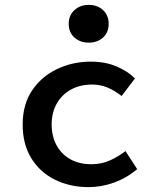

<svg xmlns="http://www.w3.org/2000/svg" viewBox="-20 -756 640 788"><path d="M344 12Q267 12 205.5 -18.5Q144 -49 108.5 -106.5Q73 -164 73 -245Q73 -327 111.5 -384.5Q150 -442 214 -472.5Q278 -503 352 -503Q412 -503 458 -483.5Q504 -464 534 -434L479 -362Q450 -385 420.5 -397Q391 -409 358 -409Q309 -409 271.5 -388.5Q234 -368 213 -331Q192 -294 192 -245Q192 -196 212.5 -159Q233 -122 269.5 -102Q306 -82 355 -82Q397 -82 432 -98Q467 -114 495 -136L543 -62Q501 -26 449 -7Q397 12 344 12ZM344 -581Q309 -581 285.5 -602Q262 -623 262 -658Q262 -693 285.5 -714.5Q309 -736 344 -736Q380 -736 403 -714.5Q426 -693 426 -658Q426 -623 403 -602Q380 -581 344 -581Z"/></svg>

Font: Source Code Pro ExtraLight SemiBold
Style: Regular
Weight: 600
Monospace: yes
Version: Version 1.018;hotconv 1.0.116;makeotfexe 2.5.65601